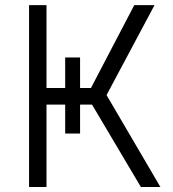

<svg xmlns="http://www.w3.org/2000/svg" viewBox="-20 -748 691 768"><path d="M240.7 -518.1H300.3V-396H343.8L517.1 -727.5H598.1L406.2 -367.7L621.6 0H543.5L348.1 -329.6H300.3V-213.9H240.7V-329.6H166V0H96.2V-727.5H166V-396H240.7Z"/></svg>

Font: Inter Light
Style: Regular
Weight: 300
Designer: Rasmus Andersson
Foundry: rsms
Version: Version 4.000;git-a52131595